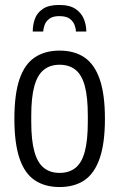

<svg xmlns="http://www.w3.org/2000/svg" viewBox="-20 -742 480 774"><path d="M220 12Q161 12 120 -15.5Q79 -43 58.5 -104Q38 -165 38 -263Q38 -362 58.5 -422.5Q79 -483 120 -510.5Q161 -538 220 -538Q280 -538 320.5 -510.5Q361 -483 382 -422.5Q403 -362 403 -263Q403 -165 382 -104Q361 -43 320.5 -15.5Q280 12 220 12ZM220 -45Q259 -45 284.5 -65.5Q310 -86 322 -131.5Q334 -177 334 -250V-276Q334 -350 322 -395Q310 -440 284.5 -460.5Q259 -481 220 -481Q182 -481 156.5 -460.5Q131 -440 118.5 -395Q106 -350 106 -276V-250Q106 -177 118.5 -131.5Q131 -86 156.5 -65.5Q182 -45 220 -45ZM218 -722Q261 -722 284.5 -706Q308 -690 318 -665.5Q328 -641 328 -615H286Q286 -627 280.5 -641.5Q275 -656 261 -666.5Q247 -677 219 -677Q193 -677 179 -666.5Q165 -656 160 -641.5Q155 -627 154 -615H112Q112 -641 120.5 -665.5Q129 -690 152.5 -706Q176 -722 218 -722Z"/></svg>

Font: Archivo Condensed Light
Style: Regular
Weight: 300
Width: 3
Designer: Hector Gatti
Foundry: Omnibus-Type
Version: Version 2.001